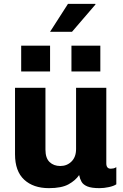

<svg xmlns="http://www.w3.org/2000/svg" viewBox="-20 -967 640 997"><path d="M234 10Q153 10 105.5 -34Q58 -78 58 -166V-511H216V-190Q216 -146 237.5 -125.5Q259 -105 293 -105Q328 -105 351.5 -128.5Q375 -152 375 -193V-511H532V-119Q532 -91 555 -91Q562 -91 569 -92.5Q576 -94 584 -99V-10Q571 -1 545.5 4.5Q520 10 497 10Q455 10 433.5 1Q412 -8 403.5 -23Q395 -38 391 -58Q372 -30 336 -10Q300 10 234 10ZM240 -802 333 -947H475L476 -944L354 -802ZM90 -596V-730H240V-596ZM351 -596V-730H501V-596Z"/></svg>

Font: Chivo Mono
Style: Bold
Weight: 700
Monospace: yes
Designer: Hector Gatti
Foundry: Omnibus-Type
Version: Version 1.008; ttfautohint (v1.8.4.7-5d5b)